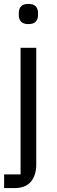

<svg xmlns="http://www.w3.org/2000/svg" viewBox="-20 -760 290 980"><path d="M85 -516H165V80Q165 134 138 167Q111 200 53 200H1V130H85ZM125 -637Q99 -637 87.5 -649.5Q76 -662 76 -682V-695Q76 -715 87.5 -727.5Q99 -740 125 -740Q151 -740 162.5 -727.5Q174 -715 174 -695V-682Q174 -662 162.5 -649.5Q151 -637 125 -637Z"/></svg>

Font: IBM Plex Sans Arabic
Style: Regular
Weight: 400
Designer: Mike Abbink, Paul van der Laan, Pieter van Rosmalen, Wael Morcos, Khajak Apelian
Foundry: Bold Monday
Version: Version 1.005